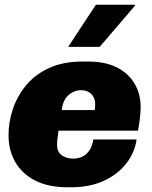

<svg xmlns="http://www.w3.org/2000/svg" viewBox="-20 -781 640 811"><path d="M265 10Q184 10 128.5 -18.5Q73 -47 44.5 -96.5Q16 -146 16 -210Q16 -266 34.5 -321Q53 -376 91 -421.5Q129 -467 188 -494Q247 -521 328 -521H353Q425 -521 474 -496Q523 -471 548.5 -427.5Q574 -384 574 -330Q574 -312 572.5 -297Q571 -282 569 -266Q567 -250 563 -229H227Q225 -213 223 -197Q221 -181 221 -169Q221 -140 240.5 -125.5Q260 -111 289 -111Q313 -111 331 -121Q349 -131 360 -149.5Q371 -168 374 -192H557Q549 -136 513 -90Q477 -44 418 -17Q359 10 280 10ZM241 -316H380Q381 -321 381.5 -327Q382 -333 382 -342Q382 -368 365.5 -384Q349 -400 323 -400Q292 -400 268.5 -378.5Q245 -357 241 -316ZM268 -583 385 -761H550L551 -758L401 -583Z"/></svg>

Font: Chivo Medium Black
Style: Italic
Weight: 900
Italic angle: -8.05°
Version: Version 2.002